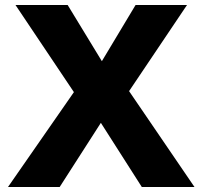

<svg xmlns="http://www.w3.org/2000/svg" viewBox="-20 -749 810 769"><path d="M12 0 276 -380 42 -729H251L388 -504L523 -729H729L497 -384L759 0H548L384 -257L219 0Z"/></svg>

Font: BDO Grotesk ExtraBold
Style: Regular
Weight: 800
Designer: Deni Anggara
Foundry: Lokal Container
Version: Version 2.000